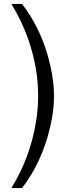

<svg xmlns="http://www.w3.org/2000/svg" viewBox="-20 -749 373 981"><path d="M92.8 211.9H38.1Q134.8 55.2 164.1 -127.9Q174.8 -192.9 174.8 -257.8Q174.8 -315.9 167 -375Q139.2 -564 38.1 -729H92.8Q196.8 -592.8 236.8 -415Q255.9 -334 255.9 -257.8Q255.9 -181.2 235.8 -98.1Q194.8 78.1 92.8 211.9Z"/></svg>

Font: SolaimanLipiNormal
Style: Normal
Weight: 400
Designer: Solaiman Karim
Version: Version 1.6.1 ; ttfautohint (v1.5.65-e2d9)